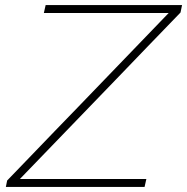

<svg xmlns="http://www.w3.org/2000/svg" viewBox="-20 -733 734 753"><path d="M3 0 8 -25Q46.5 -65 95 -115.2Q143.5 -165.5 193 -217Q242.5 -268 284 -311L641.5 -682H152L159 -713H694L688 -684Q623 -616.5 559.5 -551Q496 -485.5 433.5 -420L58 -31H554L547 0Z"/></svg>

Font: Heraclito Thin
Style: Italic
Weight: 100
Italic angle: -12°
Designer: Kostas Bartsokas (font) & Cristiano Sobral (main changes)
Foundry: Kostas Bartsokas (font) & Cristiano Sobral (main changes)
Version: Version 1.00;July 8, 2020;FontCreator 13.0.0.2655 64-bit